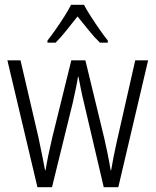

<svg xmlns="http://www.w3.org/2000/svg" viewBox="-20 -785 652 805"><path d="M332 -354Q325 -382 319.5 -410Q314 -438 309 -463H307Q303 -438 297 -409.5Q291 -381 285 -354L198 0H137L11 -532H66L141 -210Q149 -172 156 -137.5Q163 -103 169 -71H171Q175 -97 182.5 -133.5Q190 -170 199 -208L279 -532H338L417 -206Q424 -176 431 -141.5Q438 -107 444 -71H446Q451 -100 456 -126.5Q461 -153 469 -188L547 -532H601L476 0H415ZM332 -765Q344 -742 362.5 -713.5Q381 -685 400 -658Q419 -631 432 -615V-606H399Q376 -628 352 -658Q328 -688 305 -716Q283 -688 258.5 -657.5Q234 -627 213 -606H179V-615Q195 -635 213.5 -661.5Q232 -688 249.5 -715.5Q267 -743 278 -765Z"/></svg>

Font: Noto Sans Ethiopic Condensed Light
Style: Regular
Weight: 300
Width: 3
Designer: Monotype Design Team
Foundry: Monotype Imaging Inc.
Version: Version 2.102; ttfautohint (v1.8.4.7-5d5b)